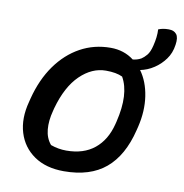

<svg xmlns="http://www.w3.org/2000/svg" viewBox="-77 -739 788 823"><g transform="rotate(10 317.0 -327.5)"><path d="M361 -545Q419 -545 462 -512Q471 -513 480 -515.5Q489 -518 498 -523Q509 -530 520.5 -543.5Q532 -557 539 -586Q544 -606 546 -624Q548 -642 547 -658Q557 -662 567.5 -664Q578 -666 592 -666Q615 -666 626 -652Q637 -638 632 -606Q627 -569 607 -542Q587 -515 561 -498Q546 -488 531 -482Q516 -476 501 -473Q533 -429 542.5 -366Q552 -303 535 -232L531 -216Q503 -102 435.5 -45.5Q368 11 254 11Q176 11 124.5 -24.5Q73 -60 54.5 -120.5Q36 -181 56 -256L60 -272Q82 -357 125.5 -418Q169 -479 229 -512Q289 -545 361 -545ZM358 -445Q297 -445 245.5 -395Q194 -345 167 -248L164 -236Q152 -191 155.5 -153.5Q159 -116 181 -90Q214 -78 249 -78Q324 -78 371.5 -116.5Q419 -155 437 -226L440 -238Q470 -362 430 -432Q403 -445 358 -445Z"/></g></svg>

Font: Recursive Sn Csl St Med
Style: Italic
Weight: 500
Italic angle: -15°
Version: Version 1.079;hotconv 1.0.112;makeotfexe 2.5.65598; ttfautoh